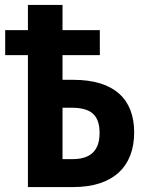

<svg xmlns="http://www.w3.org/2000/svg" viewBox="-20 -757 597 777"><path d="M93 0H277C438 0 523 -83 523 -221C523 -355 443 -434 277 -434H233V-534H384V-635H233V-737H93V-635H1V-534H93ZM233 -113V-321H270C345 -321 383 -294 383 -219C383 -146 345 -113 273 -113Z"/></svg>

Font: Noto Sans Display SemiCondensed
Style: Bold
Weight: 700
Width: 4
Designer: Monotype Design Team
Foundry: Monotype Imaging Inc.
Version: Version 1.900